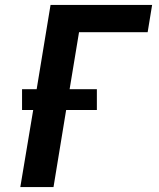

<svg xmlns="http://www.w3.org/2000/svg" viewBox="-20 -755 640 775"><path d="M62 0 114 -311H69V-395H128L184 -735H594L576 -625H299L261 -395H371V-311H247L196 0Z"/></svg>

Font: Iosevka SS04 XBd Ex Obl
Style: Regular
Weight: 800
Width: 7
Italic angle: -9°
Monospace: yes
Designer: Belleve Invis
Foundry: Belleve Invis
Version: Version 19.0.0; ttfautohint (v1.8.4)